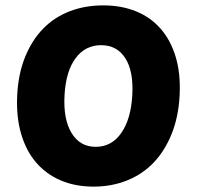

<svg xmlns="http://www.w3.org/2000/svg" viewBox="-20 -682 732 714"><path d="M328 12Q260 12 206 -11Q152 -34 114.5 -77.5Q77 -121 58.5 -184.5Q40 -248 44 -328Q48 -408 73.5 -470.5Q99 -533 140.5 -575.5Q182 -618 239 -640Q296 -662 364 -662Q431 -662 485.5 -640Q540 -618 577.5 -575Q615 -532 633.5 -470Q652 -408 648 -328Q644 -248 618.5 -184.5Q593 -121 551.5 -77.5Q510 -34 452.5 -11Q395 12 328 12ZM336 -136Q395 -136 431 -187.5Q467 -239 472 -328Q477 -417 446 -465.5Q415 -514 356 -514Q297 -514 261 -465.5Q225 -417 220 -328Q215 -239 246 -187.5Q277 -136 336 -136Z"/></svg>

Font: Kilde Sans Black
Style: Regular
Weight: 900
Italic angle: -3°
Designer: Paul D. Hunt
Foundry: Adobe Systems Incorporated
Version: Version 1.050;PS Version 1.000;hotconv 1.0.70;makeotf.lib2.5